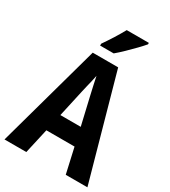

<svg xmlns="http://www.w3.org/2000/svg" viewBox="-222 -1042 1019 1151"><g transform="rotate(30 287.0 -467.0)"><path d="M424 0 385 -173H190L151 0H0L198 -715H374L574 0ZM314 -483Q306 -517 299.5 -547Q293 -577 287 -606Q284 -589 278.5 -566Q273 -543 267.5 -520.5Q262 -498 259 -484L217 -294H358ZM460 -924Q445 -906 418.5 -878.5Q392 -851 362.5 -822.5Q333 -794 309 -774H215V-787Q240 -823 264.5 -862Q289 -901 307 -934H460Z"/></g></svg>

Font: Noto Sans Malayalam Condensed
Style: Bold
Weight: 700
Width: 3
Designer: Jelle Bosma - Monotype Design Team
Foundry: Monotype Imaging Inc.
Version: Version 2.104; ttfautohint (v1.8.4.7-5d5b)